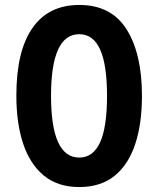

<svg xmlns="http://www.w3.org/2000/svg" viewBox="-20 -745 639 775"><path d="M553 -358Q553 -245 525.5 -162.5Q498 -80 442 -35Q386 10 300 10Q214 10 158 -35.5Q102 -81 74 -163.5Q46 -246 46 -359Q46 -539 111 -632Q176 -725 300 -725Q429 -725 491 -626.5Q553 -528 553 -358ZM186 -358Q186 -109 300 -109Q356 -109 384 -170.5Q412 -232 412 -358Q412 -484 384 -545.5Q356 -607 300 -607Q186 -607 186 -358Z"/></svg>

Font: Noto Sans Sinhala UI ExtraCondensed
Style: Bold
Weight: 700
Width: 2
Designer: Jelle Bosma - Monotype Design Team
Foundry: Monotype Imaging Inc.
Version: Version 2.006; ttfautohint (v1.8.4.7-5d5b)